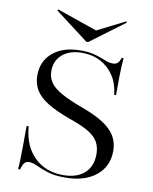

<svg xmlns="http://www.w3.org/2000/svg" viewBox="-85 -816 709 891"><g transform="rotate(10 269.0 -370.5)"><path d="M283.1 11.3Q233.1 11.3 200.4 0.8Q167.7 -9.7 146 -20.2Q124.2 -30.6 107.3 -30.6Q93.5 -30.6 85.1 -21Q76.6 -11.3 71.8 10.5H62.1Q63.7 -6.5 64.5 -31Q65.3 -55.6 65.7 -94.8Q66.1 -133.9 66.1 -193.5H75.8Q83.1 -102.4 135.9 -50.4Q188.7 1.6 271 1.6Q336.3 1.6 372.2 -30.6Q408.1 -62.9 408.1 -121Q408.1 -153.2 394.8 -177.4Q381.5 -201.6 348.8 -221.4Q316.1 -241.1 258.9 -260.5Q191.9 -284.7 151.2 -309.7Q110.5 -334.7 92.3 -364.9Q74.2 -395.2 74.2 -433.9Q74.2 -501.6 122.6 -541.9Q171 -582.3 253.2 -582.3Q294.4 -582.3 322.2 -574.2Q350 -566.1 370.6 -557.3Q391.1 -548.4 408.9 -548.4Q423.4 -548.4 431.9 -556Q440.3 -563.7 446 -581.5H454.8Q453.2 -564.5 452 -543.5Q450.8 -522.6 450.4 -490.3Q450 -458.1 450 -406.5H441.1Q436.3 -457.3 412.1 -494.4Q387.9 -531.5 349.6 -552Q311.3 -572.6 262.1 -572.6Q204 -572.6 169.4 -543.5Q134.7 -514.5 134.7 -464.5Q134.7 -434.7 150.4 -411.7Q166.1 -388.7 202.8 -367.7Q239.5 -346.8 300.8 -324.2Q366.1 -300.8 405.6 -275.4Q445.2 -250 463.7 -219.4Q482.3 -188.7 482.3 -149.2Q482.3 -75 428.2 -31.9Q374.2 11.3 283.1 11.3ZM437.1 -751.6 441.1 -746.8 279.8 -626.6H271L112.9 -746.8L116.9 -751.6L321.8 -680.6L287.9 -676.6Z"/></g></svg>

Font: Playfair 144pt SemiExpanded Light
Style: Regular
Weight: 300
Width: 6
Designer: Claus Eggers Sørensen
Foundry: Claus Eggers Sørensen
Version: Version 2.203